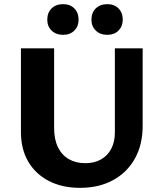

<svg xmlns="http://www.w3.org/2000/svg" viewBox="-20 -891 785 926"><path d="M366 15Q280 15 216 -18Q152 -51 116.5 -111Q81 -171 81 -254V-658H241V-274Q241 -219 259.5 -181Q278 -143 312 -123.5Q346 -104 391 -104Q435 -104 467 -122Q499 -140 516.5 -173.5Q534 -207 534 -251V-658H668V-284Q668 -193 630.5 -126Q593 -59 525 -22Q457 15 366 15ZM284 -723Q250 -723 229 -743.5Q208 -764 208 -796Q208 -830 229 -850.5Q250 -871 284 -871Q318 -871 338.5 -850.5Q359 -830 359 -796Q359 -764 338.5 -743.5Q318 -723 284 -723ZM498 -723Q463 -723 442 -743.5Q421 -764 421 -796Q421 -830 442 -850.5Q463 -871 498 -871Q531 -871 551.5 -850.5Q572 -830 572 -796Q572 -764 551.5 -743.5Q531 -723 498 -723Z"/></svg>

Font: Ysabeau Office ExtraBold
Style: Regular
Weight: 800
Designer: Christian Thalmann (Catharsis Fonts)
Version: Version 2.001;gftools[0.9.30]; featfreeze: tnum,lnum,ss02